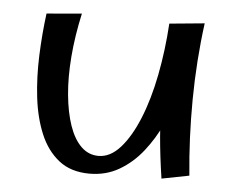

<svg xmlns="http://www.w3.org/2000/svg" viewBox="-41 -514 706 572"><g transform="rotate(5 312.0 -228.0)"><path d="M246 10Q190 10 154 -18.5Q118 -47 98 -95Q78 -143 71 -203Q64 -263 66.5 -328Q69 -393 77 -454L182 -463Q167 -395 162 -333Q157 -271 162 -218.5Q167 -166 180.5 -127Q194 -88 216 -66.5Q238 -45 268 -45Q303 -45 333 -78.5Q363 -112 386.5 -169.5Q410 -227 424.5 -301Q439 -375 444 -456L504 -331Q501 -294 488.5 -248.5Q476 -203 455 -157.5Q434 -112 404 -74Q374 -36 334.5 -13Q295 10 246 10ZM461 6Q451 -60 446 -118.5Q441 -177 439.5 -231Q438 -285 439.5 -340.5Q441 -396 444 -456L549 -466Q534 -353 533 -237Q532 -121 543 -10Z"/></g></svg>

Font: Marhey Light
Style: Regular
Weight: 300
Designer: Nur Syamsi & Bustanul Arifin
Foundry: Namelatype
Version: Version 1.000